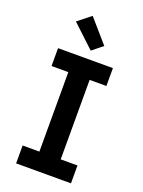

<svg xmlns="http://www.w3.org/2000/svg" viewBox="-180 -1069 859 1151"><g transform="rotate(20 250.0 -494.0)"><path d="M75 0V-114H182V-621H75V-735H425V-621H318V-114H425V0ZM264 -788 121 -922 204 -988 331 -842Z"/></g></svg>

Font: Iosevka Heavy
Style: Regular
Weight: 900
Monospace: yes
Designer: Belleve Invis
Foundry: Belleve Invis
Version: Version 32.5.0; ttfautohint (v1.8.4)